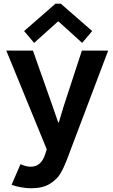

<svg xmlns="http://www.w3.org/2000/svg" viewBox="-20 -794 607 1027"><path d="M42 194.3 89.8 84Q102.1 90.3 116.9 94Q131.8 97.7 144.5 97.7Q200.2 97.7 221.7 31.2L230 4.4L13.7 -523.4H156.2L261.7 -224.6L291 -139.6H294.9L320.3 -224.6L418 -523.4H558.6L336.9 62.5Q320.8 104.5 302.7 135Q284.7 165.5 246.6 189.2Q208.5 212.9 147.5 212.9Q119.6 212.9 90.3 207.5Q61 202.1 42 194.3ZM108.9 -627.9 276.9 -774.4H305.2L473.1 -627.9L419.4 -564.5L293.5 -678.7H289.6L162.6 -564.5Z"/></svg>

Font: Reddit Sans Fudge
Style: Bold
Weight: 700
Designer: Stephen Hutchings
Foundry: Reddit
Version: Version 1.013